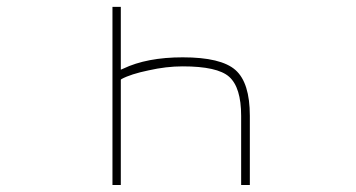

<svg xmlns="http://www.w3.org/2000/svg" viewBox="-20 -564 1040 561"><path d="M684.6 -23.4V-225.6Q684.6 -308.6 649.4 -339.8Q615.2 -370.1 513.7 -370.1Q465.8 -370.1 414.1 -358.4Q362.3 -347.7 335 -333L333 -331.1V-23.4H308.6V-543.9H333V-360.4L339.8 -363.3Q409.2 -396.5 513.7 -396.5Q626 -396.5 668 -359.4Q710 -322.3 710 -225.6V-23.4Z"/></svg>

Font: Mgen+ 1mn thin
Style: Regular
Weight: 100
Designer: [Source Han Sans]
Ryoko NISHIZUKA  (kana & ideographs); Paul D. Hunt (Latin, Greek & Cyrillic); Wenlong ZHANG  (bopomofo
Version: Version 1.059.20150602